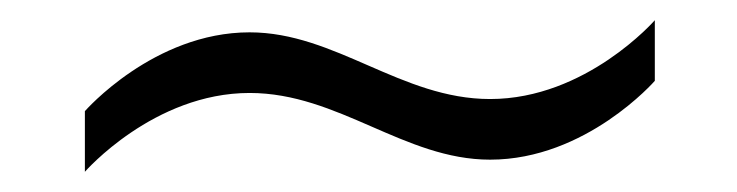

<svg xmlns="http://www.w3.org/2000/svg" viewBox="-20 -394 729 190"><path d="M628 -314V-374C628 -374 560 -296 465 -296C377 -296 312 -362 227 -362C132 -362 64 -284 64 -284V-224C64 -224 132 -302 227 -302C315 -302 380 -236 465 -236C560 -236 628 -314 628 -314Z"/></svg>

Font: Chivo Light
Style: Regular
Weight: 300
Designer: Hector Gatti
Foundry: Omnibus-Type
Version: Version 1.003;PS 001.003;hotconv 1.0.70;makeotf.lib2.5.58329